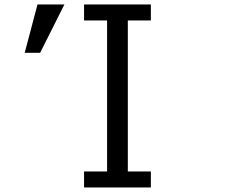

<svg xmlns="http://www.w3.org/2000/svg" viewBox="-20 -805 1040 850"><path d="M352.1 -714.4V-785.2H647.9V-714.4H545.9V-45.9H647.9V24.9H352.1V-45.9H454.1V-714.4ZM89.4 -571.3 146 -785.2H265.1L157.7 -571.3Z"/></svg>

Font: FORM UDPGothic
Style: Regular
Weight: 400
Foundry: Pronama LLC
Version: Version 1.05101